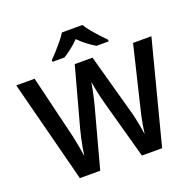

<svg xmlns="http://www.w3.org/2000/svg" viewBox="-157 -1098 1268 1259"><g transform="rotate(-20 476.5 -469.0)"><path d="M948 -714 763 0H622L509 -410Q503 -430 496 -461.5Q489 -493 483 -523Q477 -553 475 -567Q473 -553 467.5 -523.5Q462 -494 454.5 -462Q447 -430 441 -408L331 0H189L5 -714H133L231 -307Q238 -281 244.5 -248Q251 -215 257 -182.5Q263 -150 266 -126Q269 -151 275 -184Q281 -217 288 -248.5Q295 -280 301 -302L413 -714H537L651 -301Q658 -279 665 -246.5Q672 -214 678 -182Q684 -150 687 -126Q690 -151 695.5 -183Q701 -215 708 -248Q715 -281 722 -307L820 -714ZM548 -938Q561 -916 583.5 -888.5Q606 -861 630 -835Q654 -809 673 -790V-778H588Q561 -794 531 -816.5Q501 -839 475 -866Q449 -839 420.5 -817Q392 -795 365 -778H281V-790Q300 -809 323.5 -835Q347 -861 369.5 -888.5Q392 -916 405 -938Z"/></g></svg>

Font: Noto Sans Kannada SemiBold
Style: Regular
Weight: 600
Designer: Jelle Bosma - Monotype Design Team
Foundry: Monotype Imaging Inc.
Version: Version 2.005; ttfautohint (v1.8.4.7-5d5b)